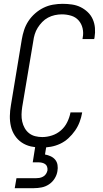

<svg xmlns="http://www.w3.org/2000/svg" viewBox="-20 -763 540 1003"><path d="M196 8Q168 8 141.5 2Q115 -4 93.5 -18.5Q72 -33 57.5 -55Q43 -77 37 -103Q31 -129 31.5 -157Q32 -185 37 -213L94 -558Q98 -582 106 -606.5Q114 -631 128.5 -653Q143 -675 163.5 -693Q184 -711 207.5 -722.5Q231 -734 256.5 -738.5Q282 -743 307 -743Q332 -743 356 -739.5Q380 -736 400.5 -726Q421 -716 438 -700Q455 -684 464.5 -662.5Q474 -641 476 -617Q478 -593 474 -568L472 -559H411L412 -566Q417 -591 411.5 -615Q406 -639 390.5 -656.5Q375 -674 351.5 -681Q328 -688 303 -688Q285 -688 266.5 -684Q248 -680 231 -671Q214 -662 200.5 -648Q187 -634 177 -618Q167 -602 161.5 -584Q156 -566 154 -549L96 -204Q93 -184 92.5 -165Q92 -146 96 -128Q100 -110 109 -94Q118 -78 132 -67Q146 -56 164 -51.5Q182 -47 201 -47Q226 -47 252 -55.5Q278 -64 298.5 -82Q319 -100 331 -124.5Q343 -149 348 -174V-176H409V-174Q405 -150 396 -126Q387 -102 372 -80.5Q357 -59 337.5 -41Q318 -23 294.5 -12Q271 -1 246 3.5Q221 8 196 8ZM57 220 66 168H166Q176 168 185.5 166.5Q195 165 204.5 160Q214 155 220 146Q226 137 228 127Q229 117 226 108Q223 99 215.5 94Q208 89 199 87Q190 85 180 85H151L172 -47H230L215 44Q231 47 245 53.5Q259 60 268.5 71.5Q278 83 280.5 99Q283 115 280 131Q277 151 265.5 169.5Q254 188 236 200Q218 212 197.5 216Q177 220 157 220Z"/></svg>

Font: Iosevka Light Oblique
Style: Regular
Weight: 300
Italic angle: -9°
Monospace: yes
Designer: Belleve Invis
Foundry: Belleve Invis
Version: Version 32.5.0; ttfautohint (v1.8.4)